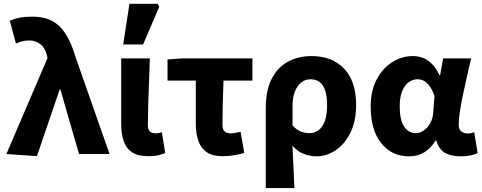

<svg xmlns="http://www.w3.org/2000/svg" viewBox="-20 -799 2502 996"><path d="M171.6 10.9 13.1 0 226.4 -497.6 223.3 -512.1Q214.7 -550.2 189.6 -569.6Q164.5 -589 133.4 -589Q110.5 -589 94.9 -584.8Q79.4 -580.6 62.6 -573L30.8 -691.6Q55.2 -701.8 80.6 -707.2Q106 -712.6 150.3 -712.6Q207.7 -712.6 249.3 -690.9Q290.9 -669.2 320.7 -622.9Q350.4 -576.6 371.6 -503.9L548.4 0H389.9L293.4 -334.4H289.4Z M750 11.3Q695.1 11.3 664.6 -9.3Q634 -29.9 621.4 -67.6Q608.7 -105.4 608.7 -155.9V-496.1H757.3Q755.5 -438.1 753 -373.5Q750.4 -308.8 748.7 -250.1Q747.1 -191.3 747.1 -149.9Q747.1 -126.2 757.6 -116.8Q768 -107.3 788.3 -107.3Q794.5 -107.3 803.3 -108.8Q812.2 -110.3 819.6 -113.3L837.1 -4.9Q821.1 1.4 801.3 6.3Q781.6 11.3 750 11.3ZM619.1 -568.2 651.5 -779.4H797.6L806.2 -763.9L722.2 -568.2Z M1134.6 11.3Q1082.4 11.3 1052.1 -9.6Q1021.9 -30.4 1008.8 -68.7Q995.7 -107 995.7 -158.4V-380.8H849V-490.5L923.2 -496.1H1289.4V-380.8H1139.4Q1136.7 -316.9 1135.4 -256.7Q1134.1 -196.5 1134.1 -152.4Q1134.1 -127.4 1144.9 -117.4Q1155.7 -107.3 1172.8 -107.3Q1186.3 -107.3 1198.9 -109.4Q1211.6 -111.5 1228 -115.3L1247.2 -5.3Q1223.7 1 1195.3 6.1Q1166.9 11.3 1134.6 11.3Z M1358.7 176.7V-237.2Q1358.7 -331.5 1389.9 -391.3Q1421.1 -451 1474.7 -479.6Q1528.2 -508.1 1595.9 -508.1Q1704.2 -508.1 1765.8 -442Q1827.4 -376 1827.4 -255.9Q1827.4 -170.8 1797.8 -110.8Q1768.1 -50.8 1721.1 -19.4Q1674 12 1621.6 12Q1590.6 12 1557.1 -0.1Q1523.7 -12.3 1497.1 -43.3Q1498.9 -5.2 1500.7 31.6Q1502.4 68.4 1504 104.3Q1505.7 140.2 1507.3 176.7ZM1587.3 -108.3Q1611.7 -108.3 1632.2 -123.4Q1652.7 -138.4 1664.8 -170.7Q1676.8 -202.9 1676.8 -254.2Q1676.8 -298.8 1667.3 -328.4Q1657.8 -358 1638.8 -372.9Q1619.8 -387.8 1590.6 -387.8Q1563.4 -387.8 1542.4 -371Q1521.4 -354.2 1509.4 -323.5Q1497.5 -292.8 1497.5 -250.6V-148.1Q1520 -123.8 1542.4 -116Q1564.8 -108.3 1587.3 -108.3Z M2102.3 12Q2011.9 12 1957.4 -56.6Q1902.9 -125.1 1902.9 -245.6Q1902.9 -328.1 1933.9 -386.7Q1965 -445.3 2015 -476.7Q2064.9 -508.1 2122.4 -508.1Q2150.3 -508.1 2175.4 -498.2Q2200.5 -488.2 2221.8 -466.3Q2243.2 -444.4 2259.3 -409.2H2263L2278.7 -496.1H2424.1Q2414.1 -453.2 2402.9 -405Q2391.6 -356.8 2381.9 -309.3Q2372.2 -261.9 2365.8 -221.2Q2359.5 -180.5 2359.5 -152.4Q2359.5 -127.6 2373.2 -117.1Q2386.9 -106.6 2407.5 -106.6Q2414.9 -106.6 2423.1 -108.3Q2431.4 -110 2440 -113L2457.7 -4.6Q2444.2 1.7 2422.4 6.9Q2400.7 12 2370.9 12Q2319.2 12 2287.8 -6.6Q2256.3 -25.2 2243.2 -70.3H2239.6Q2190.1 12 2102.3 12ZM2137.3 -108.3Q2159.1 -108.3 2179.1 -122.7Q2199.2 -137 2212.5 -161.4Q2225.9 -185.8 2227.4 -215.2L2233.8 -301.3Q2223.6 -330.4 2210.4 -349.8Q2197.3 -369.1 2181.2 -378.5Q2165.2 -387.8 2145.1 -387.8Q2122.4 -387.8 2101.4 -373.4Q2080.5 -359 2067 -328Q2053.5 -296.9 2053.5 -247.2Q2053.5 -175.5 2076.5 -141.9Q2099.4 -108.3 2137.3 -108.3Z"/></svg>

Font: Source Sans 3 VF
Style: Regular
Weight: 200
Designer: Paul D. Hunt
Foundry: Adobe
Version: Version 3.046;hotconv 1.0.118;makeotfexe 2.5.65603